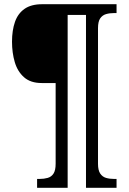

<svg xmlns="http://www.w3.org/2000/svg" viewBox="-20 -780 610 911"><path d="M156 111V69H168Q189 69 206.5 64Q224 59 234 43.5Q244 28 244 -3V-386H178Q125 -386 94 -413.5Q63 -441 50 -485.5Q37 -530 37 -582Q37 -636 51 -676Q65 -716 96.5 -738Q128 -760 180 -760H533V-718H521Q500 -718 483 -713Q466 -708 455.5 -693Q445 -678 445 -646V-3Q445 28 455.5 43.5Q466 59 483 64Q500 69 521 69H533V111H388V-709H301V111Z"/></svg>

Font: Noto Serif Khmer SemiCondensed
Style: Regular
Weight: 400
Width: 4
Designer: Danh Hong and the Monotype Design Team
Foundry: Monotype Imaging Inc.
Version: Version 2.004